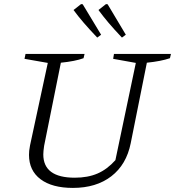

<svg xmlns="http://www.w3.org/2000/svg" viewBox="-20 -911 857 940"><path d="M337 9Q235 9 178.5 -33.5Q122 -76 122 -153Q122 -162 123 -173Q124 -184 127 -199L214 -603L100 -623L105 -647H394L389 -626Q348 -611 278 -604L196 -197Q194 -183 193 -173Q192 -163 192 -155Q192 -41 346 -41Q410 -41 457.5 -61.5Q505 -82 545 -127L645 -603L534 -623L538 -647H817L812 -626Q768 -611 699 -604L620 -210Q599 -105 525 -48Q451 9 337 9ZM456 -727Q417 -768 389.5 -800Q362 -832 340 -862L377 -891L385 -890L475 -741ZM577 -727Q538 -768 511 -800Q484 -832 462 -862L499 -891L507 -890L596 -741Z"/></svg>

Font: Piazzolla SC Light
Style: Italic
Weight: 300
Italic angle: -11.3°
Designer: Juan Pablo del Peral
Foundry: Huerta Tipografica
Version: Version 1.330